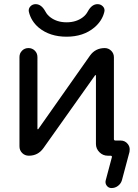

<svg xmlns="http://www.w3.org/2000/svg" viewBox="-20 -782 676 939"><path d="M409.2 -725.6Q428.7 -761.7 457 -761.7Q472.7 -761.7 483.4 -750.5Q494.1 -739.3 490.2 -723.6Q479.5 -679.7 441.4 -647.5Q387.7 -602.5 305.7 -602.5Q223.6 -602.5 169.9 -646.5Q131.8 -678.7 121.1 -724.6Q118.2 -739.3 128.4 -750.5Q138.7 -761.7 154.3 -761.7Q182.6 -761.7 202.1 -725.6Q210.9 -709 226.6 -697.3Q258.8 -672.9 305.7 -672.9Q352.5 -672.9 384.8 -697.3Q400.4 -709 409.2 -725.6ZM449.2 -412.1Q449.2 -414.1 447.8 -414.6Q446.3 -415 445.3 -414.1L192.4 -57.6Q166 -20.5 121.1 -20.5Q101.6 -20.5 88.4 -33.7Q75.2 -46.9 75.2 -66.4V-502.9Q75.2 -521.5 87.9 -534.2Q100.6 -546.9 119.1 -546.9Q137.7 -546.9 150.4 -534.2Q163.1 -521.5 163.1 -502.9V-152.3Q163.1 -150.4 164.6 -149.9Q166 -149.4 167 -150.4L419.9 -509.8Q446.3 -546.9 492.2 -546.9Q510.7 -546.9 523.9 -533.7Q537.1 -520.5 537.1 -502V-101.6Q537.1 -94.7 544.9 -94.7H570.3Q591.8 -94.7 605.5 -77.1Q614.3 -65.4 614.3 -51.8Q614.3 -44.9 613.3 -39.1L576.2 99.6Q571.3 116.2 557.1 127Q543 137.7 525.4 137.7Q510.7 137.7 502 126Q493.2 114.3 497.1 99.6L527.3 -13.7Q528.3 -15.6 526.4 -18.1Q524.4 -20.5 521.5 -20.5H506.8Q483.4 -20.5 466.3 -37.6Q449.2 -54.7 449.2 -78.1Z"/></svg>

Font: Gen Jyuu Gothic Regular
Style: Regular
Weight: 400
Designer: [Source Han Sans]
Ryoko NISHIZUKA  (kana & ideographs); Paul D. Hunt (Latin, Greek & Cyrillic); Wenlong ZHANG  (bopomofo
Version: Version 1.002.20150607